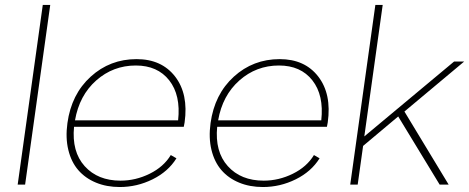

<svg xmlns="http://www.w3.org/2000/svg" viewBox="-20 -750 1906 780"><path d="M153.8 -730H184.1L82 0H51.8Z M466.8 9.8Q413.1 9.8 369.9 -8.1Q326.7 -25.9 298.1 -58.8Q269.5 -91.8 257.6 -140.9Q245.6 -189.9 253.9 -250Q270 -367.2 348.4 -438.5Q426.8 -509.8 534.7 -509.8Q636.7 -509.8 691.4 -439Q746.1 -368.2 730 -252.9Q728.5 -242.7 726.6 -234.9H280.8Q271 -133.8 324 -75Q377 -16.1 469.7 -16.1Q531.2 -16.1 588.1 -44.2Q645 -72.3 673.8 -120.1L696.8 -106.9Q663.1 -52.7 599.9 -21.5Q536.6 9.8 466.8 9.8ZM284.7 -261.2H703.6Q714.8 -363.3 667.5 -423.6Q620.1 -483.9 531.7 -483.9Q439.5 -483.9 370.8 -423.1Q302.2 -362.3 284.7 -261.2Z M1048.3 9.8Q994.6 9.8 951.4 -8.1Q908.2 -25.9 879.6 -58.8Q851.1 -91.8 839.1 -140.9Q827.1 -189.9 835.4 -250Q851.6 -367.2 929.9 -438.5Q1008.3 -509.8 1116.2 -509.8Q1218.3 -509.8 1272.9 -439Q1327.6 -368.2 1311.5 -252.9Q1310.1 -242.7 1308.1 -234.9H862.3Q852.5 -133.8 905.5 -75Q958.5 -16.1 1051.3 -16.1Q1112.8 -16.1 1169.7 -44.2Q1226.6 -72.3 1255.4 -120.1L1278.3 -106.9Q1244.6 -52.7 1181.4 -21.5Q1118.2 9.8 1048.3 9.8ZM866.2 -261.2H1285.2Q1296.4 -363.3 1249 -423.6Q1201.7 -483.9 1113.3 -483.9Q1021 -483.9 952.4 -423.1Q883.8 -362.3 866.2 -261.2Z M1865.7 -500 1623 -296.9 1802.7 0H1766.1L1597.7 -276.9L1455.1 -157.2L1433.1 0H1402.8L1504.9 -730H1534.7L1460 -195.8L1824.7 -500Z"/></svg>

Font: Human Sans ExtraLight
Style: Italic
Weight: 200
Italic angle: -8°
Designer: Tim Radville
Foundry: Continuum
Version: Version 1.000;FEAKit 1.0